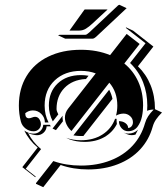

<svg xmlns="http://www.w3.org/2000/svg" viewBox="-20 -684 695 800"><path d="M58.6 -244.1Q58.6 -314.2 90.6 -366.9Q122.6 -419.7 181.3 -448.1Q240 -476.6 317.4 -476.6Q384.8 -476.6 438.7 -454.3L507.8 -542.7L561.8 -500.7L498 -419.4Q535.9 -388.4 556 -344Q576.2 -299.6 576.2 -244.1Q576.2 -232.9 575.1 -221.8Q574 -210.7 571.4 -198.2Q568.8 -185.8 564.1 -175.2Q559.3 -164.6 552.9 -155.9Q546.4 -147.2 536.4 -142.2Q526.4 -137.2 513.9 -137.2Q498 -137.2 486.8 -149.5Q475.6 -161.9 475.6 -179.2Q491.5 -179.2 502.7 -170.9Q513.9 -162.6 513.9 -150.9Q522.2 -150.9 528.1 -157.8Q533.9 -164.8 533.9 -174.6Q533.9 -189.7 522.2 -200.2Q510.5 -210.7 494.9 -210.7Q479.2 -210.7 463.4 -202.4Q468.8 -222.2 468.8 -244.1Q468.8 -301 435.5 -339.4L277.8 -138.2Q264.6 -150.1 257.6 -164.7Q250.5 -179.2 250.5 -194.1Q250.5 -213.9 263.4 -230.7L378.9 -378.2Q350.6 -388.7 317.4 -388.7Q250 -388.7 208 -349Q166 -309.3 166 -244.1Q166 -205.1 182.4 -173.8H167Q167 -194.3 152.3 -209.1Q137.7 -223.9 117.2 -223.9Q99.1 -223.9 85.2 -212.2Q85.2 -191.4 100.3 -191.2Q105.5 -191.2 113.2 -194.2Q120.8 -197.3 126 -197.3Q137.5 -197.3 143.9 -187.3Q150.4 -177.2 150.4 -166.3Q150.4 -154.1 141.5 -145.5Q132.6 -137 120.1 -137Q101.6 -137 86.7 -148.4Q71.8 -159.9 67.1 -177.2Q58.6 -209 58.6 -244.1ZM73 12.5 137 -69.3Q101.1 -98.9 81.3 -140.1Q98.6 -127.2 120.1 -127.2Q136 -127.2 147.6 -137.8Q159.2 -148.4 160.2 -164.1H187.5L191.9 -157.5H174.3Q173.3 -141.8 161.7 -131.2Q150.1 -120.6 134.3 -120.6Q128.2 -120.6 115.4 -123.4Q102.5 -126.2 96.7 -130.6Q116.2 -91.3 151.1 -62.7L87.2 19L128.9 51.8L127 54.4ZM129.9 79.1Q147 57.4 201.2 -11.7Q201.7 -12.5 201.9 -12.9H202.1Q202.6 -12.7 203.4 -12.5Q255.4 5.9 317.4 5.9Q385.3 5.9 440.4 -15.6Q495.6 -37.1 532.3 -76.9Q569.1 -116.7 584.2 -170.7Q588.9 -186.8 597.4 -199.8Q606 -212.9 620.4 -227.5Q603.3 -227.1 593 -222.2L593.8 -244.1Q593.8 -295.9 576.2 -341.1Q558.6 -386.2 522 -421.6L586.4 -503.7L504.9 -567.4L504.6 -570.3L534.7 -556.2L619.1 -490L554.7 -407.7Q589.1 -374.5 607.4 -329.3Q625.7 -284.2 625.7 -230.2V-229L655 -215.3Q639.6 -200 630.2 -186.3Q620.8 -172.6 616.2 -156Q601.1 -101.6 564 -61.5Q526.9 -21.5 471.2 0.2Q415.5 22 347.4 22Q284.9 22 232.7 3.4L160.2 95.9L130.1 82ZM183.6 -244.1Q183.6 -301.3 220.3 -336.2Q257.1 -371.1 317.4 -371.1Q331.8 -371.1 348.9 -368.4L337.9 -354.2L335.7 -354.7Q281.2 -351.3 248.4 -317.4Q215.6 -283.4 215.6 -230Q215.6 -221.4 221.9 -209.5L223.1 -207.8L200 -178.2Q183.6 -209 183.6 -244.1ZM199 -148.4 241.2 -202.1Q240.7 -197.5 240.5 -194.6Q240.5 -189.2 242.2 -178.7L213.1 -141.8ZM221.7 -537.1 228.8 -539.1H335.9Q341.3 -539.1 351.3 -548.3L472.7 -662.1L477.5 -664.1L507.6 -649.9L382.6 -532.7Q372.1 -522.9 366 -522.9H251.7ZM255.6 -109.9Q283.7 -99.6 317.4 -99.6Q369.4 -99.6 406.7 -123.4Q444.1 -147.2 459.5 -189H465.8V-179.2Q465.8 -173.1 467 -167.2Q449 -132.1 414.1 -112.4Q379.2 -92.8 332 -92.8Q298.6 -92.8 269.8 -103.3ZM269.5 -556.6 331.5 -643.3Q332.3 -644.5 334.2 -644.5H428.2L366.7 -587.2Q350.8 -572.3 337.9 -564.5Q325 -556.6 310.1 -556.6ZM285.9 -119.9 434.8 -310.1Q445.1 -290.8 448.7 -271.5L447 -270L329.1 -119.6L327.9 -117.4Q322.8 -117.2 317.4 -117.2Q302.5 -117.2 285.9 -119.9ZM494.6 -131.6Q503.9 -127.4 513.9 -127.4Q538.6 -127.4 555.2 -143.8Q549.8 -132.6 544.4 -123Q535.4 -120.8 528.1 -120.8Q518.1 -120.8 509 -125Z"/></svg>

Font: AgreloyS1
Style: Medium
Weight: 400
Designer: gluk
Foundry: gluk
Version: Version 0.27